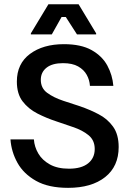

<svg xmlns="http://www.w3.org/2000/svg" viewBox="-20 -870 615 902"><path d="M300 12.5Q207.5 12.5 149.2 -20.4Q90.8 -53.3 62.1 -105Q33.3 -156.7 29.2 -215H139.2Q141.7 -180 160 -148.8Q178.3 -117.5 214.2 -97.5Q250 -77.5 304.2 -77.5Q362.5 -77.5 393.8 -102.5Q425 -127.5 425 -170Q425 -210.8 396.2 -234.6Q367.5 -258.3 322.5 -273.3L244.2 -300Q198.3 -315 155.8 -336.7Q113.3 -358.3 86.2 -393.8Q59.2 -429.2 59.2 -486.7Q59.2 -570.8 120.8 -616.7Q182.5 -662.5 280 -662.5Q360.8 -662.5 410.4 -634.6Q460 -606.7 484.2 -562.1Q508.3 -517.5 512.5 -466.7H402.5Q400.8 -494.2 387.5 -518.3Q374.2 -542.5 347.1 -557.9Q320 -573.3 275.8 -573.3Q225.8 -573.3 198.8 -552.1Q171.7 -530.8 171.7 -495Q171.7 -455.8 201.7 -433.8Q231.7 -411.7 276.7 -396.7L355.8 -370.8Q401.7 -355 443.3 -333.3Q485 -311.7 511.2 -275Q537.5 -238.3 537.5 -179.2Q537.5 -88.3 473.8 -37.9Q410 12.5 300 12.5ZM125 -708.3V-713.3L207.5 -850H349.2L431.7 -713.3V-708.3H341.7L289.2 -790H269.2L223.3 -708.3Z"/></svg>

Font: Familjen Grotesk GF Medium
Style: Regular
Weight: 500
Designer: Anders Wikstroem, Jonas Baeckman, Matilda Gysing, Kristian Moeller
Foundry: Familjen STHLM AB
Version: Version 2.000; Beta; Release 4; Build 6